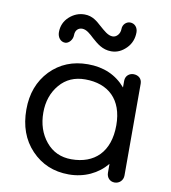

<svg xmlns="http://www.w3.org/2000/svg" viewBox="-79 -740 733 824"><g transform="rotate(10 288.0 -328.0)"><path d="M363 -536C388 -536 409 -546 428 -565C447 -584 456 -608 456 -635C456 -655 443 -672 422 -672C406 -672 390 -658 390 -638C390 -617 375 -600 358 -600C337 -600 319 -618 299 -635C280 -652 259 -672 224 -672C199 -672 177 -663 158 -646C138 -628 128 -605 128 -578C128 -557 141 -538 162 -538C178 -538 194 -557 194 -576C194 -600 209 -610 224 -610C243 -610 260 -594 277 -578C300 -558 324 -536 363 -536ZM275 16C343 16 401 -12 440 -59V-21C440 0 454 16 475 16C496 16 512 0 512 -21V-421C512 -444 495 -456 475 -456C458 -456 440 -444 440 -421V-392C399 -440 344 -464 275 -464C209 -464 155 -442 112 -398C69 -353 48 -296 48 -227C48 -156 69 -97 112 -52C155 -7 209 16 275 16ZM275 -50C229 -50 192 -67 164 -101C136 -135 122 -177 122 -227C122 -275 136 -316 164 -349C192 -382 229 -398 275 -398C375 -398 440 -340 440 -227C440 -110 375 -50 275 -50Z"/></g></svg>

Font: Dongle Light
Style: Regular
Weight: 300
Designer: Yanghee Ryu
Foundry: Yanghee Ryu
Version: Version 2.000